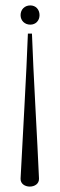

<svg xmlns="http://www.w3.org/2000/svg" viewBox="-20 -521 222 709"><path d="M126 -465C126 -486 112 -501 92 -501C71 -501 56 -486 56 -465C56 -445 71 -430 92 -430C112 -430 126 -445 126 -465ZM98 -397H83C78 -252 63 -3 56 138C54 178 126 178 124 138C118 -3 103 -252 98 -397Z"/></svg>

Font: Emberly
Style: Regular
Weight: 400
Designer: Rajesh Rajput
Foundry: Rajesh Rajput
Version: Version 1.000